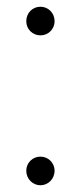

<svg xmlns="http://www.w3.org/2000/svg" viewBox="-20 -546 240 570"><path d="M100 -441C77 -441 58 -459 58 -483C58 -508 77 -526 100 -526C123 -526 142 -508 142 -483C142 -459 123 -441 100 -441ZM100 4C77 4 58 -15 58 -39C58 -63 77 -81 100 -81C123 -81 142 -63 142 -39C142 -15 123 4 100 4Z"/></svg>

Font: TamingNoise
Style: Regular
Weight: 500
Designer: Julieta Ulanovsky
Foundry: Julieta Ulanovsky
Version: ""